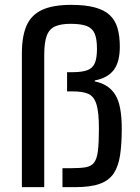

<svg xmlns="http://www.w3.org/2000/svg" viewBox="-20 -770 574 790"><path d="M70 0V-550Q70 -620 89 -664Q108 -708 152.5 -729Q197 -750 273 -750Q331 -750 370 -739.5Q409 -729 431.5 -708Q454 -687 463.5 -654.5Q473 -622 473 -578Q473 -515 448 -482Q423 -449 370 -439V-435Q426 -424 453.5 -381.5Q481 -339 481 -241Q481 -177 474 -131Q467 -85 447.5 -56Q428 -27 390 -13.5Q352 0 290 0H237V-78H274Q311 -78 333.5 -82Q356 -86 367.5 -101.5Q379 -117 383 -150Q387 -183 387 -241Q387 -308 377 -340.5Q367 -373 344 -383.5Q321 -394 279 -394H256V-473H279Q318 -473 340 -481.5Q362 -490 370.5 -511Q379 -532 379 -569Q379 -610 369.5 -632Q360 -654 336.5 -663Q313 -672 270 -672Q231 -672 207 -661.5Q183 -651 172.5 -623.5Q162 -596 162 -543V0Z"/></svg>

Font: Saira SemiCondensed Medium
Style: Regular
Weight: 500
Width: 4
Designer: Hector Gatti with collaboration of the Omnibus-Type team
Foundry: Omnibus-Type
Version: Version 1.101